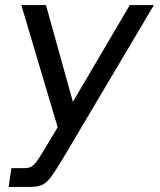

<svg xmlns="http://www.w3.org/2000/svg" viewBox="-20 -516 630 756"><path d="M14 220 25 146H77Q92 146 102 141Q112 136 123 121.5Q134 107 152 77L207 -15L64 -496H161L267 -115L491 -496H586L232 101Q201 153 182.5 178.5Q164 204 146 212Q128 220 98 220Z"/></svg>

Font: Host Grotesk
Style: Italic
Weight: 400
Italic angle: -8°
Designer: Doğukan Karapınar based on Poppins by Indian Type Foundry, Jonny Pinhorn
Foundry: Element Type
Version: Version 1.001; ttfautohint (v1.8.4.7-5d5b)